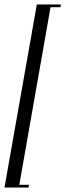

<svg xmlns="http://www.w3.org/2000/svg" viewBox="-56 -785 291 855"><path d="M71 50 73 38H30L169 -753H213L215 -765H108L-36 50Z"/></svg>

Font: Moniqa Ita Display
Style: Italic
Weight: 400
Italic angle: -10°
Designer: Rajesh Rajput
Foundry: Rajesh Rajput
Version: Version 1.000